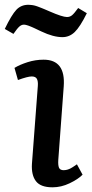

<svg xmlns="http://www.w3.org/2000/svg" viewBox="-48 -777 387 811"><path d="M215.8 -620.1Q177.2 -620.1 127 -644Q123.5 -645.5 116.5 -648.9Q109.4 -652.3 106.2 -653.8Q103 -655.3 96.9 -658.2Q90.8 -661.1 87.6 -662.4Q84.5 -663.6 79.3 -665.8Q74.2 -668 71.3 -668.9Q68.4 -669.9 64.7 -670.9Q61 -671.9 58.3 -672.4Q55.7 -672.9 53.2 -672.9Q43 -672.9 33.9 -665Q24.9 -657.2 8.8 -633.8L-27.8 -654.8Q1 -714.4 21 -735.6Q41 -756.8 71.8 -756.8Q75.7 -756.8 79.8 -756.3Q84 -755.9 87.4 -755.6Q90.8 -755.4 95.5 -754.2Q100.1 -752.9 103 -752.2Q106 -751.5 111.6 -749.3Q117.2 -747.1 119.9 -746.1Q122.6 -745.1 129.4 -742.4Q136.2 -739.7 138.9 -738.5Q141.6 -737.3 149.7 -733.9Q157.7 -730.5 161.1 -729Q215.8 -705.1 234.9 -705.1Q247.1 -705.1 256.3 -712.6Q265.6 -720.2 282.2 -743.2L318.8 -721.2Q290 -663.1 267.6 -641.6Q245.1 -620.1 215.8 -620.1ZM111.8 -414.1Q113.3 -434.1 107.7 -444.1Q102.1 -454.1 85.9 -454.1Q69.3 -454.1 27.8 -439L13.2 -490.2Q35.6 -503.9 68.6 -514.4Q101.6 -524.9 136.2 -524.9Q229.5 -524.9 221.2 -412.1L198.2 -101.1Q196.8 -79.1 201.2 -68.6Q205.6 -58.1 221.2 -58.1Q225.1 -58.1 229 -58.8Q232.9 -59.6 235.8 -60.1Q238.8 -60.5 243.4 -62.7Q248 -64.9 250 -65.7Q252 -66.4 257.1 -69.8Q262.2 -73.2 263.2 -73.7Q264.2 -74.2 270.3 -78.4Q276.4 -82.5 276.9 -83L300.8 -39.1Q281.2 -19.5 245.8 -2.7Q210.4 14.2 173.8 14.2Q123.5 14.2 103.8 -11.7Q84 -37.6 86.9 -85Z"/></svg>

Font: Literata Book SemiBold
Style: Italic
Weight: 600
Italic angle: -3°
Designer: Latin by Veronika Burian and Jose Scaglione. Greek by Irene Vlachou. Cyrillic by Vera Evstafieva
Foundry: TypeTogether
Version: Version 1.003;PS 001.003;hotconv 1.0.88;makeotf.lib2.5.64775